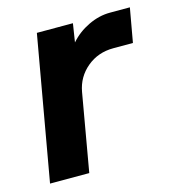

<svg xmlns="http://www.w3.org/2000/svg" viewBox="-82 -572 589 643"><g transform="rotate(-15 212.5 -250.5)"><path d="M102 -499H227L217 -435Q243 -465 280.5 -483Q318 -501 356 -501H425L404 -383H336Q283 -383 244.5 -351Q206 -319 197 -269L150 0H14Z"/></g></svg>

Font: Bai Jamjuree
Style: Bold Italic
Weight: 700
Italic angle: -10°
Designer: Katatrad Aksorn Co.,Ltd.
Foundry: Cadson Demak Co.,Ltd.
Version: Version 1.000; ttfautohint (v1.6)